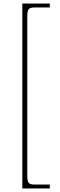

<svg xmlns="http://www.w3.org/2000/svg" viewBox="-20 -820 338 1084"><path d="M106 244H261V222H177C140 222 134 213 134 166V-722C134 -769 140 -778 180 -778H261V-800H106Z"/></svg>

Font: Noto Serif Malayalam Thin
Style: Regular
Weight: 100
Designer: Indian type Foundry, Jelle Bosma, Monotype Design Team
Foundry: Monotype Imaging Inc.
Version: Version 2.104